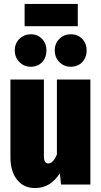

<svg xmlns="http://www.w3.org/2000/svg" viewBox="-20 -937 515 975"><path d="M439 0H290L284 -57Q236 18 158 18Q100 18 66.5 -24.5Q33 -67 33 -138V-533H203V-144Q203 -107 225 -107Q249 -107 269 -152V-533H439ZM216 -681Q216 -645 194 -621.5Q172 -598 136 -598Q102 -598 78.5 -622Q55 -646 55 -681Q55 -716 78.5 -739.5Q102 -763 136 -763Q171 -763 193.5 -739.5Q216 -716 216 -681ZM420 -681Q420 -645 397.5 -621.5Q375 -598 339 -598Q305 -598 281.5 -622Q258 -646 258 -681Q258 -716 281.5 -739.5Q305 -763 339 -763Q375 -763 397.5 -739.5Q420 -716 420 -681ZM105 -804V-917H375V-804Z"/></svg>

Font: Fira Sans Compressed ExtraBold
Style: Regular
Weight: 800
Width: 1
Designer: bBox Type GmbH & Carrois Corporate GbR & Edenspiekermann AG
Foundry: bBox Type GmbH & Carrois Corporate GbR & Edenspiekermann AG
Version: Version 4.301